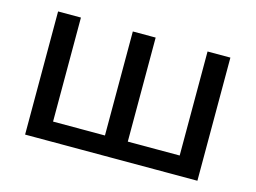

<svg xmlns="http://www.w3.org/2000/svg" viewBox="-74 -622 996 747"><g transform="rotate(15 423.5 -248.0)"><path d="M76 0V-496H168V-21L144 -77H403L377 -21V-496H469V-21L450 -77H711L678 -21V-496H770V0Z"/></g></svg>

Font: Wix Madefor Display Medium
Style: Regular
Weight: 500
Designer: Dalton Maag Ltd
Foundry: Dalton Maag Ltd
Version: Version 3.100